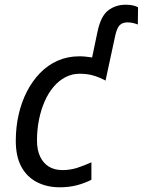

<svg xmlns="http://www.w3.org/2000/svg" viewBox="-20 -785 606 815"><path d="M234 10Q179 10 136.5 -12Q94 -34 70.5 -77.5Q47 -121 47 -187Q47 -245 59 -298Q71 -351 94 -396Q117 -441 150 -475Q183 -509 225 -527.5Q267 -546 317 -546Q331 -546 344.5 -544.5Q358 -543 371 -541L394 -651Q408 -717 439.5 -741Q471 -765 514 -765Q530 -765 544 -762Q558 -759 566 -754L565 -681Q555 -685 544 -687.5Q533 -690 521 -690Q500 -690 488 -678Q476 -666 469 -633L428 -443Q402 -457 376 -464.5Q350 -472 318 -472Q286 -472 258 -457.5Q230 -443 207.5 -416.5Q185 -390 169.5 -354.5Q154 -319 145.5 -277Q137 -235 137 -189Q137 -149 150 -121Q163 -93 187 -78Q211 -63 245 -63Q279 -63 309 -73Q339 -83 368 -96V-22Q341 -8 307.5 1Q274 10 234 10Z"/></svg>

Font: Noto Sans Display
Style: Italic
Weight: 400
Italic angle: -12°
Designer: Monotype Design Team
Foundry: Monotype Imaging Inc.
Version: Version 2.003